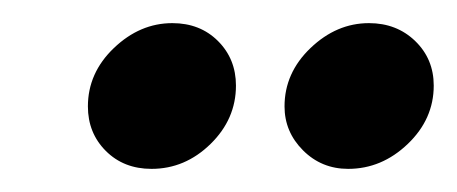

<svg xmlns="http://www.w3.org/2000/svg" viewBox="-20 -735 395 166"><path d="M184 -661Q184 -632 162 -610.5Q140 -589 111 -589Q87 -589 71.5 -604.5Q56 -620 56 -643Q56 -672 78.5 -693.5Q101 -715 129 -715Q153 -715 168.5 -699.5Q184 -684 184 -661ZM355 -661Q355 -632 332.5 -610.5Q310 -589 281 -589Q258 -589 242 -605Q226 -621 226 -643Q226 -672 248.5 -693.5Q271 -715 299 -715Q323 -715 339 -699.5Q355 -684 355 -661Z"/></svg>

Font: Rosario
Style: Bold Italic
Weight: 700
Italic angle: -8.05°
Designer: Hector Gatti
Foundry: Omnibus Type
Version: Version 1.101; ttfautohint (v1.8.1.43-b0c9)